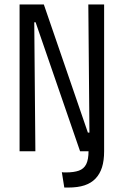

<svg xmlns="http://www.w3.org/2000/svg" viewBox="-20 -680 556 863"><path d="M269 163 258 94Q263 95 267 95Q271 95 276 95Q312 95 334.5 87Q357 79 367.5 58Q378 37 378 -2V-37H448V0Q448 42 438.5 72Q429 102 409.5 122.5Q390 143 360 153Q330 163 286 163Q282 163 278 163Q274 163 269 163ZM68 0V-660H177L375 -84H382L377 -660H448V0H340L140 -580H134L139 0Z"/></svg>

Font: Bricolage Grotesque 24pt Condensed Light
Style: Regular
Weight: 300
Width: 3
Designer: Mathieu Triay
Foundry: Atelier Triay
Version: Version 1.001;gftools[0.9.33.dev8+g029e19f]